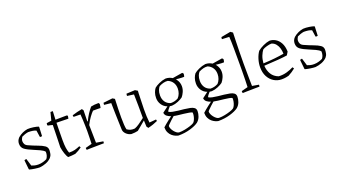

<svg xmlns="http://www.w3.org/2000/svg" viewBox="-69 -1362 3951 2224"><g transform="rotate(-20 1907.0 -250.0)"><path d="M202 9Q178 9 140.5 3.5Q103 -2 76 -10L73 -17L62 -124L63 -131L87 -136L115 -45Q133 -38 152 -33Q171 -28 198 -28Q228 -28 257 -36.5Q286 -45 304 -55Q330 -88 328 -138Q312 -158 273.5 -175.5Q235 -193 199 -208Q135 -234 101 -258.5Q67 -283 67 -329Q67 -348 73.5 -365.5Q80 -383 97 -401Q125 -425 155.5 -438.5Q186 -452 217 -457Q251 -459 290.5 -453Q330 -447 351 -439L354 -433L349 -322L327 -320L322 -324L310 -405Q291 -414 266 -417.5Q241 -421 212 -421Q192 -418 169 -410Q146 -402 131 -394Q124 -383 119 -370.5Q114 -358 114 -345Q114 -326 123 -308.5Q132 -291 157 -280Q217 -253 266.5 -235Q316 -217 345 -197Q374 -177 374 -143Q374 -122 369 -97Q364 -72 346 -52Q319 -25 281 -10Q243 5 202 9Z M551 9Q536 -8 522.5 -48.5Q509 -89 503 -129Q504 -162 505.5 -209Q507 -256 508 -307Q509 -358 510 -401Q501 -405 482 -408.5Q463 -412 455 -414L448 -422L451 -445L511 -454L536 -552H565L560 -448L699 -450L711 -442L705 -408Q697 -408 678 -408.5Q659 -409 636 -409.5Q613 -410 592 -410.5Q571 -411 559 -411Q558 -379 557.5 -336.5Q557 -294 556.5 -255.5Q556 -217 556 -196Q556 -139 561.5 -101Q567 -63 578 -36Q623 -35 652 -43Q681 -51 714 -65L725 -47Q707 -33 684.5 -20Q662 -7 641 2Q617 5 596.5 7Q576 9 551 9Z M781 4Q779 -2 778.5 -8Q778 -14 778 -21L857 -42Q858 -78 859.5 -118.5Q861 -159 861 -197Q861 -225 860 -261.5Q859 -298 857.5 -336Q856 -374 853 -406L769 -407Q765 -416 765 -428Q794 -438 826 -445.5Q858 -453 889 -459L903 -440L900 -304L906 -302Q926 -346 950.5 -383.5Q975 -421 1000 -450Q1021 -455 1043 -457Q1065 -459 1095 -459L1105 -444L1100 -410L1097 -397Q1082 -397 1053.5 -398Q1025 -399 1005 -398Q986 -381 957 -341Q928 -301 906 -256L910 -37L996 -23Q996 -11 994 0Q980 0 951.5 0.5Q923 1 889 1.5Q855 2 825.5 2.5Q796 3 781 4Z M1330 9Q1294 2 1268.5 -23.5Q1243 -49 1242 -78Q1241 -113 1239 -166Q1237 -219 1235.5 -281.5Q1234 -344 1233 -408L1147 -417Q1147 -430 1150 -442L1264 -455L1290 -439L1289 -411Q1287 -366 1285.5 -314.5Q1284 -263 1284 -213Q1284 -163 1286.5 -123Q1289 -83 1295 -62Q1319 -46 1341 -40.5Q1363 -35 1390 -38Q1417 -48 1448 -69.5Q1479 -91 1518 -121Q1518 -197 1517.5 -272Q1517 -347 1515 -412L1433 -423Q1433 -429 1433.5 -435.5Q1434 -442 1436 -450L1542 -455L1572 -437L1570 -405Q1566 -306 1564.5 -212.5Q1563 -119 1572 -45L1655 -52Q1659 -42 1659 -32Q1633 -20 1603 -9.5Q1573 1 1539 9L1523 -12L1520 -84V-90Q1490 -65 1464 -43Q1438 -21 1412 0Q1393 4 1374.5 6.5Q1356 9 1330 9Z M1838 212Q1823 210 1802 201Q1781 192 1761 175Q1741 158 1728 131Q1715 104 1715 67Q1727 55 1747.5 38.5Q1768 22 1790.5 4Q1813 -14 1833 -28Q1805 -37 1784.5 -53Q1764 -69 1761 -96L1832 -150Q1789 -166 1765 -203Q1741 -240 1741 -284Q1741 -321 1751.5 -350.5Q1762 -380 1777 -399Q1797 -417 1837 -435.5Q1877 -454 1920 -460Q1943 -460 1966 -453Q1986 -446 2002 -436L2125 -456L2138 -442Q2138 -434 2136 -424Q2134 -414 2131 -405Q2121 -404 2102 -405Q2083 -406 2063 -407.5Q2043 -409 2031 -411L2036 -405L2040 -399Q2053 -382 2061 -360Q2069 -338 2069 -313Q2069 -277 2054.5 -244.5Q2040 -212 2022 -191Q2000 -174 1962 -158Q1924 -142 1884 -139Q1870 -139 1858 -142Q1848 -132 1835.5 -116Q1823 -100 1819 -88Q1834 -77 1865.5 -70.5Q1897 -64 1934 -60Q1971 -56 2002 -53Q2042 -48 2073 -42Q2104 -36 2122.5 -21.5Q2141 -7 2141 21Q2141 53 2128.5 87Q2116 121 2088 145Q2052 172 1984 192Q1916 212 1838 212ZM1881 -172Q1908 -172 1930 -177.5Q1952 -183 1974 -195Q1994 -216 2004.5 -244.5Q2015 -273 2015 -303Q2015 -347 1994.5 -378.5Q1974 -410 1936 -426Q1909 -429 1882 -422Q1855 -415 1828 -401Q1816 -389 1805 -362.5Q1794 -336 1794 -297Q1794 -252 1815.5 -219Q1837 -186 1881 -172ZM1858 180Q1892 180 1929.5 172.5Q1967 165 1998.5 154.5Q2030 144 2044 134Q2055 126 2065 104.5Q2075 83 2079.5 59Q2084 35 2082 17Q2071 10 2043 5Q2015 0 1980.5 -4Q1946 -8 1913.5 -11.5Q1881 -15 1861 -20Q1841 -3 1820 16.5Q1799 36 1784.5 51Q1770 66 1769 70Q1768 84 1776 103Q1784 122 1798 139.5Q1812 157 1828 168.5Q1844 180 1858 180Z M2329 212Q2314 210 2293 201Q2272 192 2252 175Q2232 158 2219 131Q2206 104 2206 67Q2218 55 2238.5 38.5Q2259 22 2281.5 4Q2304 -14 2324 -28Q2296 -37 2275.5 -53Q2255 -69 2252 -96L2323 -150Q2280 -166 2256 -203Q2232 -240 2232 -284Q2232 -321 2242.5 -350.5Q2253 -380 2268 -399Q2288 -417 2328 -435.5Q2368 -454 2411 -460Q2434 -460 2457 -453Q2477 -446 2493 -436L2616 -456L2629 -442Q2629 -434 2627 -424Q2625 -414 2622 -405Q2612 -404 2593 -405Q2574 -406 2554 -407.5Q2534 -409 2522 -411L2527 -405L2531 -399Q2544 -382 2552 -360Q2560 -338 2560 -313Q2560 -277 2545.5 -244.5Q2531 -212 2513 -191Q2491 -174 2453 -158Q2415 -142 2375 -139Q2361 -139 2349 -142Q2339 -132 2326.5 -116Q2314 -100 2310 -88Q2325 -77 2356.5 -70.5Q2388 -64 2425 -60Q2462 -56 2493 -53Q2533 -48 2564 -42Q2595 -36 2613.5 -21.5Q2632 -7 2632 21Q2632 53 2619.5 87Q2607 121 2579 145Q2543 172 2475 192Q2407 212 2329 212ZM2372 -172Q2399 -172 2421 -177.5Q2443 -183 2465 -195Q2485 -216 2495.5 -244.5Q2506 -273 2506 -303Q2506 -347 2485.5 -378.5Q2465 -410 2427 -426Q2400 -429 2373 -422Q2346 -415 2319 -401Q2307 -389 2296 -362.5Q2285 -336 2285 -297Q2285 -252 2306.5 -219Q2328 -186 2372 -172ZM2349 180Q2383 180 2420.5 172.5Q2458 165 2489.5 154.5Q2521 144 2535 134Q2546 126 2556 104.5Q2566 83 2570.5 59Q2575 35 2573 17Q2562 10 2534 5Q2506 0 2471.5 -4Q2437 -8 2404.5 -11.5Q2372 -15 2352 -20Q2332 -3 2311 16.5Q2290 36 2275.5 51Q2261 66 2260 70Q2259 84 2267 103Q2275 122 2289 139.5Q2303 157 2319 168.5Q2335 180 2349 180Z M2704 4Q2702 -2 2701.5 -8Q2701 -14 2701 -21L2780 -42Q2782 -83 2783 -134.5Q2784 -186 2784.5 -236.5Q2785 -287 2785 -323Q2785 -429 2784.5 -517Q2784 -605 2780 -661L2691 -665Q2690 -679 2694 -690L2811 -712L2838 -693Q2837 -658 2835 -596.5Q2833 -535 2831.5 -460.5Q2830 -386 2830 -315Q2830 -277 2830.5 -227.5Q2831 -178 2831.5 -128Q2832 -78 2833 -37L2914 -23Q2914 -18 2913.5 -11.5Q2913 -5 2912 0Q2898 0 2870 0.5Q2842 1 2809 1.5Q2776 2 2747.5 2.5Q2719 3 2704 4Z M3184 9Q3133 9 3089.5 -17.5Q3046 -44 3020.5 -92.5Q2995 -141 2995 -208Q2995 -256 3010.5 -306Q3026 -356 3051 -391Q3079 -415 3122 -435Q3165 -455 3201 -460Q3239 -460 3274 -439.5Q3309 -419 3332 -377Q3355 -335 3357 -270L3333 -231Q3294 -225 3220 -219Q3146 -213 3047 -208Q3050 -148 3078 -102.5Q3106 -57 3162 -36Q3216 -33 3264 -47Q3312 -61 3347 -80L3360 -61Q3342 -46 3318 -30Q3294 -14 3272 -3Q3262 0 3238.5 4.5Q3215 9 3184 9ZM3047 -237Q3121 -240 3187 -247Q3253 -254 3303 -263Q3303 -296 3294 -328.5Q3285 -361 3265 -386Q3245 -411 3213 -421Q3187 -421 3153.5 -411.5Q3120 -402 3101 -390Q3083 -367 3067 -328.5Q3051 -290 3047 -237Z M3600 9Q3576 9 3538.5 3.5Q3501 -2 3474 -10L3471 -17L3460 -124L3461 -131L3485 -136L3513 -45Q3531 -38 3550 -33Q3569 -28 3596 -28Q3626 -28 3655 -36.5Q3684 -45 3702 -55Q3728 -88 3726 -138Q3710 -158 3671.5 -175.5Q3633 -193 3597 -208Q3533 -234 3499 -258.5Q3465 -283 3465 -329Q3465 -348 3471.5 -365.5Q3478 -383 3495 -401Q3523 -425 3553.5 -438.5Q3584 -452 3615 -457Q3649 -459 3688.5 -453Q3728 -447 3749 -439L3752 -433L3747 -322L3725 -320L3720 -324L3708 -405Q3689 -414 3664 -417.5Q3639 -421 3610 -421Q3590 -418 3567 -410Q3544 -402 3529 -394Q3522 -383 3517 -370.5Q3512 -358 3512 -345Q3512 -326 3521 -308.5Q3530 -291 3555 -280Q3615 -253 3664.5 -235Q3714 -217 3743 -197Q3772 -177 3772 -143Q3772 -122 3767 -97Q3762 -72 3744 -52Q3717 -25 3679 -10Q3641 5 3600 9Z"/></g></svg>

Font: Labrada Light
Style: Regular
Weight: 300
Designer: Mercedes Jáuregui
Foundry: Omnibus-Type Team
Version: Version 1.000; ttfautohint (v1.8.4.7-5d5b)